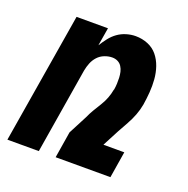

<svg xmlns="http://www.w3.org/2000/svg" viewBox="-101 -623 702 718"><g transform="rotate(20 250.0 -264.0)"><path d="M2 0 88 -520H213L201 -448Q211 -464 223 -479.5Q235 -495 250.5 -506Q266 -517 284.5 -522.5Q303 -528 321 -528Q347 -528 370 -518.5Q393 -509 408 -490.5Q423 -472 431 -448.5Q439 -425 441 -399.5Q443 -374 441 -348Q439 -322 435 -297Q431 -275 423 -254Q415 -233 403.5 -212.5Q392 -192 381 -172Q370 -152 360 -132L346 -105H429L412 0H194L211 -105L250 -180Q257 -196 266.5 -212Q276 -228 286 -244Q296 -260 302.5 -277Q309 -294 312 -311L313 -313Q315 -325 315.5 -337Q316 -349 315.5 -360.5Q315 -372 312.5 -383Q310 -394 304 -403.5Q298 -413 288 -418Q278 -423 266 -423Q251 -423 235.5 -417Q220 -411 209 -399Q198 -387 192 -372Q186 -357 183 -341L127 0Z"/></g></svg>

Font: Iosevka Term Curly Extrabold
Style: Italic
Weight: 800
Italic angle: -9°
Designer: Belleve Invis
Foundry: Belleve Invis
Version: Version 32.3.0